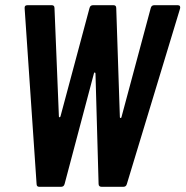

<svg xmlns="http://www.w3.org/2000/svg" viewBox="-20 -720 715 740"><path d="M561 -689 448 -268C447 -264 443 -264 442 -268L428 -689C428 -697 424 -700 417 -700H339C332 -700 327 -697 325 -689L213 -271C211 -267 207 -267 207 -271L190 -689C190 -697 186 -700 179 -700H86C78 -700 74 -696 75 -687L121 -11C121 -3 125 0 132 0H215C222 0 227 -3 229 -11L342 -437C343 -442 347 -442 348 -437L360 -11C360 -3 365 0 372 0H455C462 0 467 -3 469 -11L674 -687C676 -695 673 -700 665 -700H575C568 -700 563 -697 561 -689Z"/></svg>

Font: Barlow Condensed SemiBold
Style: Italic
Weight: 600
Width: 3
Italic angle: -7°
Designer: Jeremy Tribby
Foundry: Tribby Type
Version: Version 1.422;hotconv 1.0.109;makeotfexe 2.5.65596